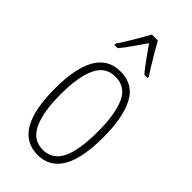

<svg xmlns="http://www.w3.org/2000/svg" viewBox="-242 -825 895 895"><g transform="rotate(45 206.0 -377.0)"><path d="M366 -265Q366 10 207 10Q45 10 45 -267Q45 -400 84.5 -469.5Q124 -539 206 -539Q291 -539 328.5 -466.5Q366 -394 366 -265ZM83 -267Q83 -148 113 -86Q143 -24 207 -24Q270 -24 299.5 -83Q329 -142 329 -266Q329 -378 301.5 -441.5Q274 -505 206 -505Q141 -505 112 -443.5Q83 -382 83 -267ZM226 -764Q239 -740 257 -709.5Q275 -679 291.5 -652.5Q308 -626 316 -614V-606H295Q274 -630 250.5 -663.5Q227 -697 206 -726Q187 -699 163 -664Q139 -629 119 -606H97V-614Q109 -631 125.5 -658Q142 -685 158.5 -713.5Q175 -742 187 -764Z"/></g></svg>

Font: Noto Sans Lao ExtraCondensed ExtraLight
Style: Regular
Weight: 200
Width: 2
Designer: Monotype Design Team
Foundry: Monotype Imaging Inc.
Version: Version 2.003; ttfautohint (v1.8.4.7-5d5b)